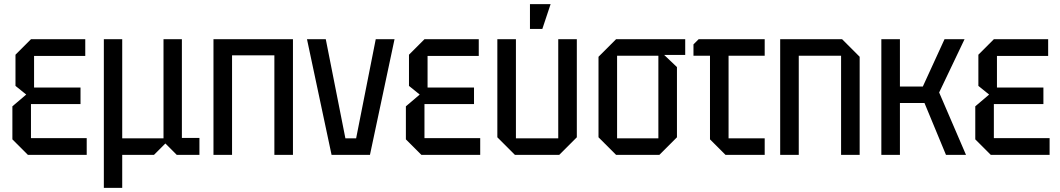

<svg xmlns="http://www.w3.org/2000/svg" viewBox="-20 -750 5132 930"><path d="M115 0 40 -75V-235L107 -292L55 -334V-485L130 -560H393V-479H145V-326H370V-246H130V-81H400V0Z M483 160V-560H572V-80H772V-560H861V-82H946V0H836L781 -55L726 0H572V160Z M1014 0V-560H1399V0H1309V-482H1104V0Z M1586 0 1467 -560H1558L1653 -80H1705L1800 -560H1891L1772 0Z M2021 0 1946 -75V-235L2013 -292L1961 -334V-485L2036 -560H2299V-479H2051V-326H2276V-246H2036V-81H2306V0Z M2774 -560V-85L2689 0H2474L2389 -85V-560H2479V-80H2684V-560ZM2547 -610V-730H2647L2607 -610Z M2879 -85V-475L2964 -560H3299V-484H3197L3259 -425V-85L3174 0H2964ZM2969 -80H3169V-480H2969Z M3419 -75V-480H3339V-535L3364 -560H3684V-480H3509V-80H3684V0H3494Z M3759 0V-560H4059L4144 -475V0H4054V-480H3849V0Z M4249 0V-560H4339V-331H4450L4555 -560H4652L4529 -302L4659 0H4562L4458 -251H4339V0Z M4779 0 4704 -75V-235L4771 -292L4719 -334V-485L4794 -560H5057V-479H4809V-326H5034V-246H4794V-81H5064V0Z"/></svg>

Font: Tektur SemiCondensed
Style: Regular
Weight: 400
Width: 4
Designer: Adam Jagosz
Foundry: Adam Jagosz
Version: Version 1.005;gftools[0.9.30]